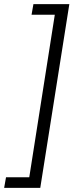

<svg xmlns="http://www.w3.org/2000/svg" viewBox="-76 -725 384 925"><path d="M-56 180 -47 129H65L188 -654H76L85 -705H258L118 180Z"/></svg>

Font: Nunito Sans 10pt SemiCondensed Light
Style: Italic
Weight: 300
Width: 4
Italic angle: -9°
Designer: Vernon Adams
Foundry: Vernon Adams
Version: Version 3.101;gftools[0.9.27]